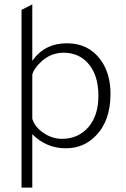

<svg xmlns="http://www.w3.org/2000/svg" viewBox="-20 -663 573 874"><path d="M78 -618 127 -643V-386Q183 -466 285 -466Q382 -466 437 -392Q483 -330 483 -236Q483 -112 415 -44Q360 12 280 12Q191 12 127 -52V191H78ZM127 -323V-122Q139 -84 178.5 -57.5Q218 -31 262 -31Q337 -31 384 -86Q428 -139 428 -226Q428 -325 378 -378Q336 -423 269 -423Q209 -423 163 -378Q132 -347 127 -323Z"/></svg>

Font: TajawalTap
Style: Regular
Weight: 300
Designer: Boutros Fonts
Foundry: Created by Boutros International 2017
Version: Version 2.700